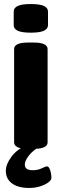

<svg xmlns="http://www.w3.org/2000/svg" viewBox="-20 -736 305 952"><path d="M119 2Q83 2 66.5 -6.5Q50 -15 50 -30V-493Q50 -508 66.5 -516.5Q83 -525 119 -525H147Q183 -525 199.5 -516.5Q216 -508 216 -493V-30Q216 -15 199.5 -6.5Q183 2 147 2ZM133 -574Q88 -574 68 -583.5Q48 -593 48 -611V-679Q48 -697 68 -706.5Q88 -716 133 -716Q177 -716 197.5 -706.5Q218 -697 218 -679V-611Q218 -593 197.5 -583.5Q177 -574 133 -574ZM125 196Q70 196 39.5 173.5Q9 151 9 111Q9 79 36 42Q63 5 113 -17L178 -10Q144 9 123.5 35Q103 61 103 80Q103 108 142 108Q168 108 187 98.5Q206 89 213 89Q220 89 225 99Q230 109 232.5 122.5Q235 136 235 146Q235 157 219.5 168.5Q204 180 179 188Q154 196 125 196Z"/></svg>

Font: Asap ExtraBold
Style: Regular
Weight: 800
Designer: Pablo Cosgaya
Foundry: Omnibus-Type
Version: Version 3.001; ttfautohint (v1.8.4.7-5d5b)